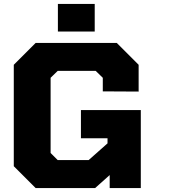

<svg xmlns="http://www.w3.org/2000/svg" viewBox="-20 -955 858 975"><path d="M274 -795V-935H461V-795ZM161 0 50 -111V-626L161 -737H573L684 -626V-490L502 -491V-560L466 -595H273L237 -560V-178L273 -142H430L526 -227V-253H391V-396H695V0H537V-66L463 0Z"/></svg>

Font: Tomorrow
Style: Bold
Weight: 700
Designer: Tony de Marco, Monica Rizzolli
Foundry: Just in Type
Version: Version 2.002